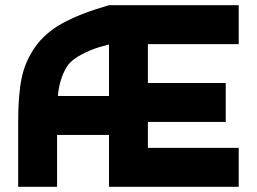

<svg xmlns="http://www.w3.org/2000/svg" viewBox="-20 -720 990 740"><path d="M500 -200V-350H100V-200ZM400 -700Q289 -668 221 -630.5Q153 -593 114.5 -537.5Q76 -482 63 -417Q50 -352 50 -250V0H200V-250Q200 -311 203 -349.5Q206 -388 218 -421.5Q230 -455 245.5 -473.5Q261 -492 294.5 -510Q328 -528 365 -539Q402 -550 465 -565ZM400 0H550V-700H400ZM450 0H900V-150H450ZM420 -550H900V-700H400ZM450 -250H850V-400H450Z"/></svg>

Font: Millimetre
Style: Bold
Weight: 800
Designer: Jérémy Landes
Version: Version 1.0